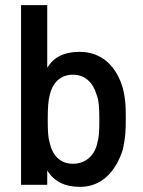

<svg xmlns="http://www.w3.org/2000/svg" viewBox="-20 -720 558 748"><path d="M62 0H164V-56C190 -14 231 8 292 8C374 8 431 -49 459 -139C469 -186 470 -210 470 -260C470 -311 469 -332 459 -375C434 -462 377 -518 290 -518C230 -518 190 -498 164 -456V-700H62ZM166 -255C166 -302 168 -328 174 -351C185 -397 215 -429 264 -429C312 -429 343 -397 356 -352C365 -329 367 -303 367 -255C367 -211 366 -186 359 -162C348 -114 314 -82 264 -82C214 -82 185 -115 174 -162C167 -185 166 -210 166 -255Z"/></svg>

Font: Vanilla Cream DemiBold
Style: Regular
Weight: 600
Designer: Jeremy Tribby, Jinavaṁso
Foundry: Tribby Type
Version: Version 1.422;Glyphs 3.1.2 (3151)